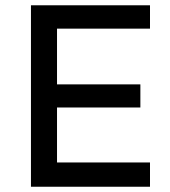

<svg xmlns="http://www.w3.org/2000/svg" viewBox="-20 -710 648 730"><path d="M97.7 0V-689.9H550.3V-601.1H196.8V-389.2H513.7V-301.3H196.8V-92.3H550.3V0Z"/></svg>

Font: HK Grotesk Medium
Style: Regular
Weight: 500
Designer: Alfredo Marco Pradil and Stefan Peev
Foundry: Hanken Design Co.
Version: Version 1.045;PS 001.045;hotconv 1.0.88;makeotf.lib2.5.64775